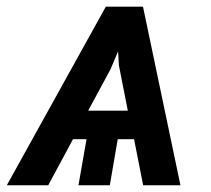

<svg xmlns="http://www.w3.org/2000/svg" viewBox="-69 -548 624 568"><path d="M354.5 0H464.8L354 -528.3H244.1L-48.8 0H73.7L147 -136.2H187L163.1 0H255.9L279.3 -136.2H327.6ZM257.8 -342.8 280.3 -396 282.7 -355 309.1 -220.7H191.9Z"/></svg>

Font: Roboto Medium
Style: Italic
Weight: 500
Italic angle: -12°
Designer: Google
Version: Version 2.137; 2017